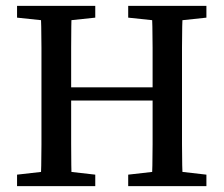

<svg xmlns="http://www.w3.org/2000/svg" viewBox="-20 -633 761 653"><path d="M38 0V-39L161 -53H181L304 -39V0ZM118 0Q121 -69 121 -140.5Q121 -212 121 -285V-328Q121 -399 121 -470.5Q121 -542 118 -613H224Q222 -543 222 -471.5Q222 -400 222 -328V-300Q222 -218 222 -144.5Q222 -71 224 0ZM172 -291V-336H549V-291ZM416 0V-39L539 -53H560L682 -39V0ZM496 0Q499 -69 499 -142.5Q499 -216 499 -300V-328Q499 -399 499 -470.5Q499 -542 496 -613H602Q599 -543 599 -471.5Q599 -400 599 -328V-285Q599 -214 599 -142.5Q599 -71 602 0ZM38 -573V-613H304V-573L181 -560H161ZM416 -573V-613H682V-573L560 -560H539Z"/></svg>

Font: Lisu Bosa Medium
Style: Regular
Weight: 500
Designer: David Morse, Annie Olsen, Victor Gaultney, Frank Grießhammer (Latin)
Foundry: SIL International
Version: Version 2.000